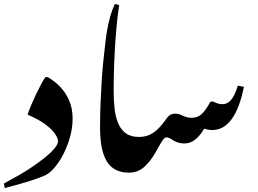

<svg xmlns="http://www.w3.org/2000/svg" viewBox="-68 -875 1310 973"><path d="M-44 78 -48 55Q-11 35 27.5 13Q66 -9 101.5 -33.5Q137 -58 165 -81Q193 -104 209.5 -124.5Q226 -145 226 -160Q226 -174 211.5 -196Q197 -218 163.5 -243.5Q130 -269 72 -294Q77 -311 88 -337.5Q99 -364 113 -393.5Q127 -423 140 -447.5Q153 -472 162 -484H174Q208 -465 236.5 -435.5Q265 -406 282.5 -365.5Q300 -325 300 -274Q300 -230 288 -185Q276 -140 256 -99.5Q236 -59 212 -30Q188 -1 164 12Q139 24 85 41.5Q31 59 -44 78Z M586 0Q509 0 474 -56Q439 -112 439 -228Q439 -291 441.5 -352Q444 -413 447.5 -467.5Q451 -522 456 -568.5Q461 -615 465 -650Q469 -689 475 -723Q481 -757 490 -789.5Q499 -822 514 -855L536 -849Q531 -818 526 -773Q521 -728 517 -671Q513 -614 510.5 -548.5Q508 -483 508 -411Q508 -367 512.5 -326Q517 -285 530 -252.5Q543 -220 568.5 -200.5Q594 -181 635 -181Q658 -181 668 -163.5Q678 -146 678 -111Q678 -73 664.5 -48.5Q651 -24 630 -12Q609 0 586 0Z M585 0Q563 0 552 -21Q542 -40 542 -72Q542 -111 555.5 -135Q569 -159 590.5 -170Q612 -181 635 -181Q661 -181 683 -189Q705 -197 727 -216.5Q749 -236 775 -273Q792 -299 819 -299Q827 -299 836.5 -297Q846 -295 857 -289Q880 -278 903 -278Q933 -278 953 -296Q973 -314 998 -359L1009 -361Q1020 -356 1032.5 -351.5Q1045 -347 1060 -347Q1084 -347 1103 -368.5Q1122 -390 1137 -441L1168 -435Q1146 -325 1105.5 -270.5Q1065 -216 1008 -216Q1000 -216 989 -217.5Q978 -219 967 -223Q945 -186 920.5 -167Q896 -148 866 -148Q836 -148 811 -163Q788 -179 777 -179Q768 -179 759.5 -168.5Q751 -158 734 -127Q721 -103 706.5 -80.5Q692 -58 674 -40Q657 -21 635 -10.5Q613 0 585 0Z"/></svg>

Font: Noto Nastaliq Urdu Medium
Style: Regular
Weight: 500
Designer: Monotype Design Team (Patrick Giasson: type design, Kamal Mansour: OpenType code, Glenda Bellarosa). Updated by Simon Co
Foundry: Monotype Imaging Inc., Simon Cozens
Version: Version 3.007